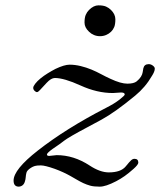

<svg xmlns="http://www.w3.org/2000/svg" viewBox="-20 -677 598 711"><path d="M162.1 -99.6 189.9 -102.5Q253.4 -102.5 312 -64Q350.6 -38.6 382.8 -38.6Q427.2 -38.6 445.3 -60.5Q460 -78.6 465.8 -83.7Q471.7 -88.9 478 -88.9Q492.2 -88.9 492.2 -74.7Q492.2 -67.4 474.4 -51.5Q456.5 -35.6 441.7 -25.1Q426.8 -14.6 410.2 -5.9Q371.6 14.2 349.4 14.2Q327.1 14.2 314 10.5Q300.8 6.8 288.3 1Q275.9 -4.9 263.9 -12Q252 -19 240.2 -25.6Q228.5 -32.2 213.6 -39.1Q198.7 -45.9 182.6 -51.8Q146.5 -64.5 131.3 -64.5Q116.2 -64.5 108.9 -62.3Q101.6 -60.1 94.7 -55.7Q80.1 -46.4 77.9 -37.4Q75.7 -28.3 75.2 -20.5Q74.7 -12.7 72.3 -5.4Q67.4 12.7 49.8 14.2Q30.3 14.2 30.3 -8.3Q30.3 -49.3 119.6 -119.1Q223.6 -200.7 372.1 -277.3Q403.3 -293 422.6 -308.1Q441.9 -323.2 441.9 -327.1Q441.9 -334.5 428.2 -334.5L397.9 -332.5Q339.4 -332.5 278.3 -360.4Q217.3 -388.2 183.1 -388.2Q169.4 -388.2 152.6 -370.1Q135.7 -352.1 128.4 -344Q121.1 -335.9 116.9 -335.9Q112.8 -335.9 107.9 -340.8Q103 -345.7 103 -351.6Q103 -357.4 110.6 -367.2Q118.2 -377 130.1 -386.7Q142.1 -396.5 156.7 -405.5Q171.4 -414.6 185.5 -421.9Q218.3 -437.5 237.8 -437.5Q257.3 -437.5 278.6 -432.4Q299.8 -427.2 318.6 -419.4Q337.4 -411.6 354.5 -402.3Q371.6 -393.1 388.7 -385.3Q427.2 -367.2 451.4 -367.2Q475.6 -367.2 486.1 -375.7Q496.6 -384.3 502 -393.1Q507.3 -401.9 508.3 -409.4Q509.3 -417 510.7 -423.8Q514.2 -439.5 530.8 -439.5Q538.6 -439.5 545.9 -434.1Q553.2 -428.7 553.2 -422.9Q553.2 -417 550.3 -410.2Q547.4 -403.3 543 -396.5Q518.6 -354 480.2 -322.5Q441.9 -291 412.1 -269.8Q382.3 -248.5 356.2 -234.1Q330.1 -219.7 304.2 -206.1Q234.9 -169.4 216.6 -155.3Q198.2 -141.1 190.4 -136.2Q182.6 -131.3 174.8 -125.5Q153.8 -110.4 153.8 -105Q153.8 -99.6 162.1 -99.6ZM309.6 -559.6Q293 -575.2 293 -593.3Q293 -611.3 297.4 -621.8Q301.8 -632.3 309.6 -640.1Q326.7 -657.2 344.5 -657.2Q362.3 -657.2 372.8 -652.6Q383.3 -647.9 391.1 -640.1Q407.2 -624 407.2 -605.7Q407.2 -587.4 403.1 -577.1Q398.9 -566.9 391.1 -559.3Q383.3 -551.8 372.8 -547.4Q362.3 -543 350.3 -543Q338.4 -543 327.9 -547.4Q317.4 -551.8 309.6 -559.6Z"/></svg>

Font: Cardo-Italic
Style: Italic
Weight: 400
Italic angle: -12°
Designer: David J. Perry
Foundry: David J. Perry
Version: Version 0.991